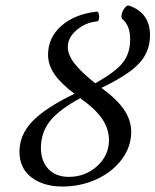

<svg xmlns="http://www.w3.org/2000/svg" viewBox="-20 -680 573 708"><path d="M210 7.8Q141.1 7.8 96.4 -25.6Q51.8 -59.1 51.8 -121.1Q51.8 -182.1 98.6 -231.7Q145.5 -281.2 253.9 -334H254.9Q203.6 -372.6 180.4 -407Q157.2 -441.4 157.2 -478Q157.2 -541.5 206.3 -584.7Q255.4 -627.9 336.9 -637.2Q341.8 -637.7 344.2 -628.9Q346.7 -620.1 345 -610.8Q343.3 -601.6 337.9 -601.1Q295.4 -597.2 262.7 -569.3Q230 -541.5 230 -506.8Q230 -478 254.4 -446.3Q278.8 -414.6 331.1 -373Q404.3 -413.6 432.1 -448Q460 -482.4 460 -535.2Q460 -586.4 430.2 -610.8Q426.3 -616.2 429 -628.2Q431.6 -640.1 440.2 -651.1Q448.7 -662.1 456.1 -659.2Q533.2 -632.8 533.2 -549.8Q533.2 -489.7 493.2 -446.5Q453.1 -403.3 354 -356Q411.6 -314 437.7 -275.1Q463.9 -236.3 463.9 -193.8Q463.9 -139.2 429.2 -92.5Q394.5 -45.9 336.2 -19Q277.8 7.8 210 7.8ZM130.9 -134.8Q130.9 -85.9 158.4 -56.9Q186 -27.8 233.9 -27.8Q294.4 -27.8 338.1 -67.4Q381.8 -106.9 381.8 -163.1Q381.8 -204.6 356.9 -241.5Q332 -278.3 275.9 -317.9Q197.3 -275.4 164.1 -233.2Q130.9 -190.9 130.9 -134.8Z"/></svg>

Font: Junicode SmCond
Style: Italic
Weight: 400
Width: 4
Italic angle: -11°
Designer: Peter S. Baker
Version: Version 2.206